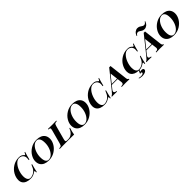

<svg xmlns="http://www.w3.org/2000/svg" viewBox="528 -2915 5192 5192"><g transform="rotate(-45 3123.5 -319.5)"><path d="M29.3 -195.8Q29.3 -296.9 85 -396Q140.6 -495.1 242.7 -558.6Q344.7 -622.1 475.6 -622.1Q530.3 -622.1 564 -604.7Q597.7 -587.4 623.5 -557.1Q630.9 -548.3 637.7 -548.3Q656.7 -548.3 678.7 -607.9H700.7Q669.4 -518.6 635.7 -377.9H613.3Q619.6 -427.2 619.6 -455.1Q619.6 -477.1 616 -492.9Q612.3 -508.8 603.5 -525.9Q585.4 -564 549.1 -584Q512.7 -604 466.3 -604Q395.5 -604 332.8 -537.8Q270 -471.7 232.7 -371.3Q195.3 -271 195.3 -175.8Q195.3 -93.3 224.9 -48.6Q254.4 -3.9 306.6 -3.9Q352.5 -3.9 401.4 -24.4Q450.2 -44.9 486.3 -82Q512.7 -109.4 531.7 -143.6Q550.8 -177.7 576.7 -240.2H598.6Q551.3 -66.9 539.6 0H517.6Q520.5 -21.5 520.5 -34.2Q520.5 -59.6 507.8 -59.6Q500.5 -59.6 487.3 -50.8Q441.9 -19 398.2 -2.4Q354.5 14.2 297.4 14.2Q213.9 14.2 153.6 -10.3Q93.3 -34.7 61.3 -81.8Q29.3 -128.9 29.3 -195.8Z M712.4 -227.1Q712.4 -317.4 768.1 -409.7Q823.7 -502 922.9 -562Q1022 -622.1 1146 -622.1Q1230.5 -622.1 1293.9 -595.5Q1357.4 -568.8 1392.8 -514.9Q1428.2 -460.9 1428.2 -380.9Q1428.2 -290.5 1372.6 -198.2Q1316.9 -106 1217.5 -45.9Q1118.2 14.2 994.1 14.2Q909.7 14.2 846.4 -12.5Q783.2 -39.1 747.8 -93Q712.4 -147 712.4 -227.1ZM885.3 -212.9Q885.3 -104.5 916.7 -54.2Q948.2 -3.9 1003.4 -3.9Q1074.2 -3.9 1131.8 -60.8Q1189.5 -117.7 1222.4 -208.3Q1255.4 -298.8 1255.4 -395Q1255.4 -502.9 1223.6 -553.5Q1191.9 -604 1137.2 -604Q1066.4 -604 1008.8 -547.1Q951.2 -490.2 918.2 -399.7Q885.3 -309.1 885.3 -212.9Z M1994.1 -124Q1979.5 -74.7 1968.3 0Q1899.4 -2.9 1737.8 -2.9Q1522 -2.9 1414.6 0L1418.9 -20Q1455.1 -21.5 1472.9 -27.8Q1490.7 -34.2 1501.5 -51.3Q1512.2 -68.4 1522 -106L1629.4 -502Q1637.7 -534.2 1637.7 -550.3Q1637.7 -564.9 1631.1 -572.8Q1624.5 -580.6 1610.6 -583.7Q1596.7 -586.9 1570.8 -587.9L1575.7 -607.9Q1627 -605 1740.2 -605Q1834.5 -605 1896 -607.9L1891.1 -587.9Q1854.5 -586.4 1836.4 -580.1Q1818.4 -573.7 1807.9 -556.6Q1797.4 -539.6 1787.6 -502L1680.2 -106Q1672.4 -72.3 1672.4 -57.6Q1672.4 -43 1678.2 -35.6Q1684.1 -28.3 1696.8 -25.6Q1709.5 -22.9 1731.9 -22.9H1773.9Q1839.4 -22.9 1899.2 -67.6Q1959 -112.3 1997.1 -210H2019.5Q2003.9 -166 1994.1 -124Z M2081.1 -227.1Q2081.1 -317.4 2136.7 -409.7Q2192.4 -502 2291.5 -562Q2390.6 -622.1 2514.6 -622.1Q2599.1 -622.1 2662.6 -595.5Q2726.1 -568.8 2761.5 -514.9Q2796.9 -460.9 2796.9 -380.9Q2796.9 -290.5 2741.2 -198.2Q2685.5 -106 2586.2 -45.9Q2486.8 14.2 2362.8 14.2Q2278.3 14.2 2215.1 -12.5Q2151.9 -39.1 2116.5 -93Q2081.1 -147 2081.1 -227.1ZM2253.9 -212.9Q2253.9 -104.5 2285.4 -54.2Q2316.9 -3.9 2372.1 -3.9Q2442.9 -3.9 2500.5 -60.8Q2558.1 -117.7 2591.1 -208.3Q2624 -298.8 2624 -395Q2624 -502.9 2592.3 -553.5Q2560.5 -604 2505.9 -604Q2435.1 -604 2377.4 -547.1Q2319.8 -490.2 2286.9 -399.7Q2253.9 -309.1 2253.9 -212.9Z M2856 -195.8Q2856 -296.9 2911.6 -396Q2967.3 -495.1 3069.3 -558.6Q3171.4 -622.1 3302.2 -622.1Q3356.9 -622.1 3390.6 -604.7Q3424.3 -587.4 3450.2 -557.1Q3457.5 -548.3 3464.4 -548.3Q3483.4 -548.3 3505.4 -607.9H3527.3Q3496.1 -518.6 3462.4 -377.9H3439.9Q3446.3 -427.2 3446.3 -455.1Q3446.3 -477.1 3442.6 -492.9Q3439 -508.8 3430.2 -525.9Q3412.1 -564 3375.7 -584Q3339.4 -604 3293 -604Q3222.2 -604 3159.4 -537.8Q3096.7 -471.7 3059.3 -371.3Q3022 -271 3022 -175.8Q3022 -93.3 3051.5 -48.6Q3081.1 -3.9 3133.3 -3.9Q3179.2 -3.9 3228 -24.4Q3276.9 -44.9 3313 -82Q3339.4 -109.4 3358.4 -143.6Q3377.4 -177.7 3403.3 -240.2H3425.3Q3377.9 -66.9 3366.2 0H3344.2Q3347.2 -21.5 3347.2 -34.2Q3347.2 -59.6 3334.5 -59.6Q3327.1 -59.6 3314 -50.8Q3268.6 -19 3224.9 -2.4Q3181.2 14.2 3124 14.2Q3040.5 14.2 2980.2 -10.3Q2919.9 -34.7 2887.9 -81.8Q2856 -128.9 2856 -195.8Z M4085 -20 4080.1 0Q4028.8 -2.9 3935.1 -2.9Q3833.5 -2.9 3785.2 0L3790 -20Q3820.8 -21.5 3839.4 -26.9Q3857.9 -32.2 3867.7 -45.7Q3877.4 -59.1 3877.4 -84Q3877.4 -93.3 3876 -104L3860.8 -228H3638.2L3564 -135.7Q3532.7 -97.7 3532.7 -71.3Q3532.7 -28.8 3612.3 -20L3609.9 0Q3544.9 -2.9 3488.3 -2.9Q3443.8 -2.9 3414.6 0L3417 -20Q3443.8 -29.8 3468.5 -53.7Q3493.2 -77.6 3533.7 -128.4L3923.3 -615.2Q3939.9 -614.3 3948.7 -614.3Q3957.5 -614.3 3974.1 -615.2L4036.1 -84Q4040 -51.3 4053.7 -36.1Q4067.4 -21 4085 -20ZM3832 -469.2 3654.3 -248H3858.4Z M4782.7 -377.9H4760.3Q4766.6 -427.2 4766.6 -455.1Q4766.6 -477.1 4762.9 -492.9Q4759.3 -508.8 4750.5 -525.9Q4732.4 -564 4696 -584Q4659.7 -604 4613.3 -604Q4542.5 -604 4479.7 -537.8Q4417 -471.7 4379.6 -371.3Q4342.3 -271 4342.3 -175.8Q4342.3 -100.1 4367.4 -56.2Q4392.6 -12.2 4437 -5.4H4463.9L4463.4 -3.9Q4507.8 -6.3 4553.5 -26.6Q4599.1 -46.9 4633.3 -82Q4659.7 -109.4 4678.7 -143.6Q4697.8 -177.7 4723.6 -240.2H4745.6Q4698.2 -66.9 4686.5 0H4664.6Q4667.5 -21 4667.5 -34.2Q4667.5 -59.6 4654.8 -59.6Q4647.5 -59.6 4634.3 -50.8Q4590.8 -20.5 4549.6 -3.9Q4508.3 12.7 4455.1 14.2L4432.6 63Q4460.4 53.2 4490.2 53.2Q4521.5 53.2 4539.6 65.2Q4557.6 77.1 4557.6 100.6Q4557.6 130.4 4532.5 149.9Q4507.3 169.4 4468.5 178.7Q4429.7 188 4387.7 188Q4354 188 4324.5 181.9Q4294.9 175.8 4278.3 168.5L4284.7 152.8Q4321.8 164.1 4365.2 164.1Q4397.9 164.1 4426.5 153.8Q4455.1 143.6 4455.1 118.2Q4455.1 95.2 4423.3 95.2Q4405.8 95.2 4388.2 102.1L4428.2 14.2Q4349.6 11.7 4293 -13.4Q4236.3 -38.6 4206.3 -85Q4176.3 -131.3 4176.3 -195.8Q4176.3 -296.9 4231.9 -396Q4287.6 -495.1 4389.6 -558.6Q4491.7 -622.1 4622.6 -622.1Q4677.2 -622.1 4710.9 -604.7Q4744.6 -587.4 4770.5 -557.1Q4777.8 -548.3 4784.7 -548.3Q4803.7 -548.3 4825.7 -607.9H4847.7Q4816.4 -518.6 4782.7 -377.9Z M4825.7 0ZM5321.8 -786.1Q5344.7 -769.5 5361.8 -761.7Q5378.9 -753.9 5401.9 -753.9Q5423.3 -753.9 5442.1 -767.6Q5460.9 -781.2 5479 -812L5497.1 -806.6Q5469.7 -736.3 5425 -702.1Q5380.4 -668 5331.1 -668Q5306.2 -668 5286.6 -673.6Q5267.1 -679.2 5253.2 -687.3Q5239.3 -695.3 5220.7 -708.5Q5197.8 -725.1 5180.9 -732.9Q5164.1 -740.7 5141.1 -740.7Q5119.1 -740.7 5100.6 -727.1Q5082 -713.4 5064 -682.6L5045.9 -688Q5072.8 -758.3 5117.4 -792.5Q5162.1 -826.7 5211.9 -826.7Q5236.8 -826.7 5256.1 -821Q5275.4 -815.4 5289.3 -807.4Q5303.2 -799.3 5321.8 -786.1ZM5405.3 -20 5400.4 0Q5349.1 -2.9 5255.4 -2.9Q5153.8 -2.9 5105.5 0L5110.4 -20Q5141.1 -21.5 5159.7 -26.9Q5178.2 -32.2 5188 -45.7Q5197.8 -59.1 5197.8 -84Q5197.8 -93.3 5196.3 -104L5181.2 -228H4958.5L4884.3 -135.7Q4853 -97.7 4853 -71.3Q4853 -28.8 4932.6 -20L4930.2 0Q4865.2 -2.9 4808.6 -2.9Q4764.2 -2.9 4734.9 0L4737.3 -20Q4764.2 -29.8 4788.8 -53.7Q4813.5 -77.6 4854 -128.4L5243.7 -615.2Q5260.3 -614.3 5269 -614.3Q5277.8 -614.3 5294.4 -615.2L5356.4 -84Q5360.4 -51.3 5374 -36.1Q5387.7 -21 5405.3 -20ZM5152.3 -469.2 4974.6 -248H5178.7Z M5501 -227.1Q5501 -317.4 5556.6 -409.7Q5612.3 -502 5711.4 -562Q5810.5 -622.1 5934.6 -622.1Q6019 -622.1 6082.5 -595.5Q6146 -568.8 6181.4 -514.9Q6216.8 -460.9 6216.8 -380.9Q6216.8 -290.5 6161.1 -198.2Q6105.5 -106 6006.1 -45.9Q5906.7 14.2 5782.7 14.2Q5698.2 14.2 5635 -12.5Q5571.8 -39.1 5536.4 -93Q5501 -147 5501 -227.1ZM5673.8 -212.9Q5673.8 -104.5 5705.3 -54.2Q5736.8 -3.9 5792 -3.9Q5862.8 -3.9 5920.4 -60.8Q5978 -117.7 6011 -208.3Q6043.9 -298.8 6043.9 -395Q6043.9 -502.9 6012.2 -553.5Q5980.5 -604 5925.8 -604Q5855 -604 5797.4 -547.1Q5739.7 -490.2 5706.8 -399.7Q5673.8 -309.1 5673.8 -212.9Z"/></g></svg>

Font: TypoPRO Playfair Display SC
Style: Bold Italic
Weight: 700
Italic angle: -14.9847°
Designer: Claus Eggers Sørensen
Foundry: Claus Eggers Sørensen
Version: Version 1.004;PS 001.004;hotconv 1.0.70;makeotf.lib2.5.58329